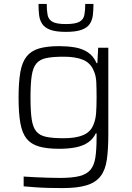

<svg xmlns="http://www.w3.org/2000/svg" viewBox="-20 -754 675 982"><path d="M299 208Q264 208 226.5 207Q189 206 156.5 203.5Q124 201 101 199V149Q129 151 162 152.5Q195 154 227.5 155Q260 156 286 156Q350 156 387 146.5Q424 137 443 114Q462 91 468 50.5Q474 10 474 -53V-72H470Q456 -43 430.5 -25.5Q405 -8 368 -0.5Q331 7 283 7Q219 7 178.5 -5Q138 -17 115.5 -45.5Q93 -74 84 -125Q75 -176 75 -255Q75 -334 84 -385Q93 -436 116 -465Q139 -494 179.5 -506Q220 -518 283 -518Q323 -518 361 -512Q399 -506 428.5 -487Q458 -468 474 -431H478L482 -510H534V-67Q534 10 526.5 62.5Q519 115 494.5 147Q470 179 423.5 193.5Q377 208 299 208ZM306 -47Q368 -47 405.5 -63Q443 -79 457 -114Q469 -141 471.5 -175.5Q474 -210 474 -255Q474 -300 472.5 -334Q471 -368 459 -393Q443 -432 405 -448Q367 -464 306 -464Q250 -464 216.5 -457Q183 -450 165.5 -428.5Q148 -407 142 -365.5Q136 -324 136 -255Q136 -186 142 -144.5Q148 -103 165.5 -82Q183 -61 216.5 -54Q250 -47 306 -47ZM317 -591Q266 -591 237.5 -601.5Q209 -612 196 -631.5Q183 -651 180 -677Q177 -703 177 -734H219Q219 -701 223.5 -677.5Q228 -654 248.5 -642.5Q269 -631 317 -631Q365 -631 386 -642.5Q407 -654 411.5 -677.5Q416 -701 416 -734H458Q458 -703 455 -677Q452 -651 439 -631.5Q426 -612 397 -601.5Q368 -591 317 -591Z"/></svg>

Font: Saira SemiExpanded Light
Style: Regular
Weight: 300
Width: 6
Designer: Hector Gatti with collaboration of the Omnibus-Type team
Foundry: Omnibus-Type
Version: Version 1.101